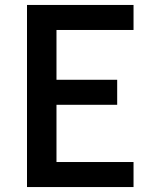

<svg xmlns="http://www.w3.org/2000/svg" viewBox="-20 -755 640 775"><path d="M89 0V-735H519V-634H208V-433H453V-332H208V-101H519V0Z"/></svg>

Font: Iosevka Aile
Style: Bold
Weight: 700
Designer: Belleve Invis
Foundry: Belleve Invis
Version: Version 28.0.1; ttfautohint (v1.8.4)